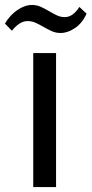

<svg xmlns="http://www.w3.org/2000/svg" viewBox="-73 -754 369 774"><path d="M-53 -659Q-33 -693 -3 -713.5Q27 -734 56 -734Q75 -734 91.5 -726.5Q108 -719 124 -709.5Q140 -700 155.5 -692.5Q171 -685 188 -685Q221 -685 247 -726L276 -699Q259 -661 229.5 -641Q200 -621 171 -621Q152 -621 135.5 -628.5Q119 -636 103.5 -645Q88 -654 72 -661.5Q56 -669 38 -669Q21 -669 5 -658.5Q-11 -648 -25 -630ZM61 -540H153V0H61Z"/></svg>

Font: Encode Sans Compressed
Style: Medium
Weight: 500
Designer: Pablo Impallari, Andres Torresi
Foundry: Pablo Impallari, Andres Torresi
Version: Version 1.000; ttfautohint (v1.00) -l 8 -r 50 -G 200 -x 14 -